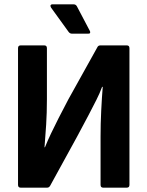

<svg xmlns="http://www.w3.org/2000/svg" viewBox="-20 -864 679 884"><path d="M75 0Q63 0 63 -13V-642Q63 -655 75 -655H184Q196 -655 196 -642V-407Q196 -344 192.5 -289.5Q189 -235 185 -186H187Q200 -218 215 -249.5Q230 -281 249.5 -319.5Q269 -358 295 -407L428 -646Q432 -655 442 -655H564Q576 -655 576 -642V-13Q576 0 564 0H455Q443 0 443 -13V-235Q443 -294 446 -354.5Q449 -415 453 -464H450Q439 -434 424 -404.5Q409 -375 388 -334.5Q367 -294 335 -235L211 -9Q206 0 197 0ZM311 -709Q302 -709 296 -717L215 -829Q211 -836 213 -840Q215 -844 220 -844H319Q329 -844 334 -835L394 -721Q396 -717 395 -713Q394 -709 387 -709Z"/></svg>

Font: Sofia Sans Semi Condensed ExtraBold
Style: Regular
Weight: 800
Designer: Botio Nikoltchev, Ani Petrova
Foundry: lettersoup
Version: Version 4.100